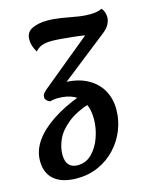

<svg xmlns="http://www.w3.org/2000/svg" viewBox="-154 -602 688 875"><g transform="rotate(-15 190.0 -165.0)"><path d="M101 200Q31 200 -6 169Q-43 138 -43 80Q-43 31 -12.5 -12.5Q18 -56 74.5 -93.5Q131 -131 210 -160L252 -118Q177 -95 136 -61.5Q95 -28 79 8.5Q63 45 63 78Q63 111 77.5 127Q92 143 119 143Q158 143 186 115Q214 87 229 44Q244 1 244 -42Q244 -85 229.5 -115Q215 -145 185 -160.5Q155 -176 110 -176Q100 -176 89 -174.5Q78 -173 71 -171L148 -238Q216 -238 262 -214Q308 -190 331 -149.5Q354 -109 354 -58Q354 -8 335.5 38.5Q317 85 283 121.5Q249 158 202.5 179Q156 200 101 200ZM71 -171Q60 -176 55 -182.5Q50 -189 50 -195Q50 -205 54.5 -211.5Q59 -218 69 -227L304 -420Q283 -424 254 -427Q225 -430 197 -432.5Q169 -435 151 -435Q122 -435 104 -428.5Q86 -422 72 -406Q63 -421 58 -436Q53 -451 53 -467Q53 -502 82.5 -516Q112 -530 154 -530Q186 -530 219.5 -524.5Q253 -519 286 -513Q319 -507 351 -507Q386 -507 407 -518Q416 -508 419.5 -497Q423 -486 423 -473Q423 -459 414.5 -442Q406 -425 387 -410L153 -226Z"/></g></svg>

Font: Sansita Swashed Light
Style: Regular
Weight: 400
Version: Version 1.003